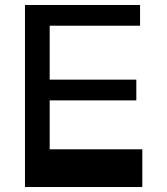

<svg xmlns="http://www.w3.org/2000/svg" viewBox="-20 -749 670 769"><path d="M550 -151V0H80V-729H541V-646H179V-430H526V-347H179V-151Z"/></svg>

Font: OpenDyslexic
Style: Regular
Weight: 400
Designer: Abbie Gonzalez
Version: Version 0.920;hotconv 1.0.109;makeotfexe 2.5.65596